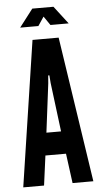

<svg xmlns="http://www.w3.org/2000/svg" viewBox="-60 -929 509 966"><g transform="rotate(-5 194.5 -446.0)"><path d="M17.5 0 128.5 -735H260.5L371.5 0H266.5L246.5 -150H142.5L122.5 0ZM157.5 -264H231.5L200.5 -511L197.5 -550H191.5L188.5 -511ZM72 -802 141 -892H248L317 -802H225L194 -847L164 -802Z"/></g></svg>

Font: League Gothic
Style: Regular
Weight: 400
Designer: The League of Moveable Type
Version: Version 2.001